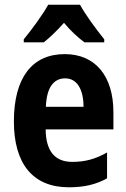

<svg xmlns="http://www.w3.org/2000/svg" viewBox="-20 -786 537 816"><path d="M320 -766H185C163 -726 113 -657 81 -619V-606H166C190 -625 221 -654 252 -689C281 -654 312 -626 339 -606H423V-619C387 -664 344 -722 320 -766ZM255 -556C117 -556 39 -456 39 -270C39 -92 118 10 273 10C338 10 388 -2 435 -28V-138C384 -109 340 -98 287 -98C213 -98 175 -144 174 -236H462V-309C462 -462 386 -556 255 -556ZM257 -453C308 -453 335 -405 335 -332H175C178 -417 210 -453 257 -453Z"/></svg>

Font: Noto Sans Ethiopic Condensed
Style: Bold
Weight: 700
Width: 3
Designer: Monotype Design Team
Foundry: Monotype Imaging Inc.
Version: Version 2.102